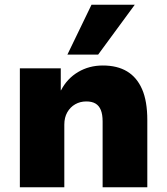

<svg xmlns="http://www.w3.org/2000/svg" viewBox="-20 -792 705 812"><path d="M64 0V-503H237V-410H238Q264 -460 310.5 -487.5Q357 -515 415 -515Q476 -515 517.5 -490Q559 -465 581 -414.5Q603 -364 603 -284V0H414V-278Q414 -308 406.5 -326.5Q399 -345 384 -354Q369 -363 345 -363Q319 -363 298 -351Q277 -339 264.5 -317Q252 -295 252 -265V0ZM265 -561 367 -772H550L395 -561Z"/></svg>

Font: Nunito Sans 8pt Black
Style: Regular
Weight: 900
Version: Version 3.101;gftools[0.9.27]